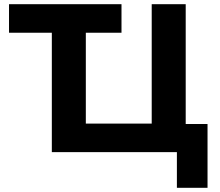

<svg xmlns="http://www.w3.org/2000/svg" viewBox="-20 -725 1047 915"><path d="M823 170V0H227V-569H23V-705H559V-569H389V-136H703V-705H865V-134H969V170Z"/></svg>

Font: Nunito Sans 8pt ExtraBold
Style: Regular
Weight: 800
Version: Version 3.101;gftools[0.9.27]